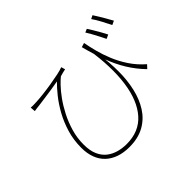

<svg xmlns="http://www.w3.org/2000/svg" viewBox="-182 -1054 1363 1363"><g transform="rotate(-45 500.0 -372.0)"><path d="M706 -699Q714 -655 728 -601Q742 -547 765.5 -490Q789 -433 825.5 -378Q862 -323 916 -276L892 -250Q836 -308 796.5 -372.5Q757 -437 728 -515Q699 -593 674 -689ZM114 -642Q134 -640 165 -642Q196 -643 240 -648Q284 -653 329.5 -660.5Q375 -668 413 -676Q451 -684 470 -692L479 -662Q470 -660 452 -656Q434 -652 423 -648Q406 -635 377.5 -605.5Q349 -576 317.5 -532.5Q286 -489 258 -434.5Q230 -380 212 -318.5Q194 -257 194 -191Q194 -129 212.5 -87.5Q231 -46 262.5 -22Q294 2 333 12.5Q372 23 413 23Q538 23 611 -59.5Q684 -142 705 -291.5Q726 -441 694 -642L723 -563Q737 -472 737 -383.5Q737 -295 719 -216.5Q701 -138 662.5 -77.5Q624 -17 562 17.5Q500 52 412 52Q354 52 308.5 36Q263 20 231 -10.5Q199 -41 182.5 -85.5Q166 -130 166 -186Q166 -265 187 -334.5Q208 -404 240.5 -462.5Q273 -521 309.5 -566.5Q346 -612 377 -642Q346 -636 305.5 -630Q265 -624 228.5 -619Q192 -614 170 -611Q157 -610 144 -608Q131 -606 117 -604ZM791 -756Q802 -740 816.5 -715.5Q831 -691 845.5 -666Q860 -641 870 -620L840 -606Q830 -627 816.5 -653Q803 -679 789.5 -703.5Q776 -728 765 -745ZM888 -796Q904 -772 927.5 -732.5Q951 -693 968 -661L938 -647Q922 -680 901 -719Q880 -758 862 -783Z"/></g></svg>

Font: Noto Sans KR Thin
Style: Regular
Weight: 100
Designer: Ryoko NISHIZUKA 西塚涼子 (kana, bopomofo & ideographs); Paul D. Hunt (Latin, Greek & Cyrillic); Sandoll Communications 산돌커뮤니
Foundry: Adobe
Version: Version 2.004-H2;hotconv 1.0.118;makeotfexe 2.5.65603